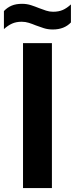

<svg xmlns="http://www.w3.org/2000/svg" viewBox="-62 -960 382 980"><path d="M55.5 0V-740H203V0ZM207.5 -809.5Q183 -809.5 161.5 -816.2Q140 -823 120.5 -830.5Q102.5 -838 85 -843.5Q67.5 -849 49 -849Q20.5 -849 -0.5 -839.5Q-21.5 -830 -42 -811.5V-903.5Q-24.5 -922 -2.5 -931.2Q19.5 -940.5 50.5 -940.5Q75 -940.5 96.5 -933.5Q118 -926.5 137.5 -918.5Q155.5 -911.5 173 -905.8Q190.5 -900 209 -900Q237.5 -900 258.5 -909.2Q279.5 -918.5 300 -937.5V-845.5Q266 -809.5 207.5 -809.5Z"/></svg>

Font: Encode Sans Cnd
Style: Bold
Weight: 700
Width: 3
Designer: Multiple Designers
Foundry: Impallari Type
Version: Version 3.002; ttfautohint (v1.8.3) -l 8 -r 50 -G 200 -x 14 